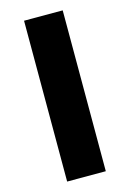

<svg xmlns="http://www.w3.org/2000/svg" viewBox="-115 -802 580 859"><g transform="rotate(-15 175.0 -372.5)"><path d="M86 0H265V-745H86Z"/></g></svg>

Font: Noto Sans JP Black
Style: Regular
Weight: 900
Designer: Ryoko NISHIZUKA  (kana, bopomofo & ideographs); Paul D. Hunt (Latin, Greek & Cyrillic); Sandoll Communications , Soo-you
Foundry: Adobe
Version: Version 2.002;hotconv 1.0.116;makeotfexe 2.5.65601